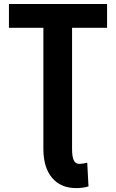

<svg xmlns="http://www.w3.org/2000/svg" viewBox="-20 -731 583 964"><path d="M424.3 205.1Q396 213.4 362.8 213.4Q285.2 213.4 241.7 162.1Q198.2 110.8 197.8 17.6V-591.3H24.9V-710.9H517.6V-591.3H341.8V16.1Q341.8 56.6 350.6 74.2Q359.4 91.8 377.9 91.8Q394.5 91.8 418 85.9Z"/></svg>

Font: Roboto Condensed
Style: Bold
Weight: 700
Designer: Google
Version: Version 2.134; 2016